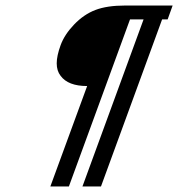

<svg xmlns="http://www.w3.org/2000/svg" viewBox="-20 -674 644 694"><path d="M199 -400Q185 -418 185 -445Q185 -472 199 -510.5Q213 -549 248 -585.5Q283 -622 325 -638Q367 -654 432 -654H604L586 -604H566L345 0H278L499 -604H450L229 0H162L295 -363Q226 -363 199 -400Z"/></svg>

Font: Great Vibes
Style: Regular
Weight: 400
Designer: Robert E. Leuschke
Foundry: Robert E. Leuschke
Version: Version 1.001